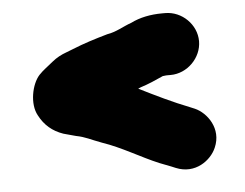

<svg xmlns="http://www.w3.org/2000/svg" viewBox="-39 -516 659 516"><g transform="rotate(-5 290.5 -258.0)"><path d="M424 -470H416C384 -470 355 -464 331 -452C308 -444 289 -431 264 -427C229 -417 200 -408 168 -395L150 -388C136 -383 123 -376 112 -367C99 -356 84 -346 73 -334C52 -311 41 -258 59 -226C73 -199 94 -181 123 -171C133 -168 144 -165 156 -162C182 -157 194 -149 224 -138C277 -120 325 -90 373 -70C386 -65 397 -61 404 -58L416 -53C467 -32 511 -65 525 -98C547 -148 513 -193 481 -207L469 -212C423 -230 380 -251 334 -274C337 -275 339 -276 341 -277C363 -284 381 -292 403 -302H404C410 -303 414 -303 416 -303H424C469 -303 508 -342 508 -387C508 -432 469 -470 424 -470Z"/></g></svg>

Font: Blanket
Style: Blk
Weight: 900
Foundry: Cannot Into Space Fonts
Version: Version 0.9